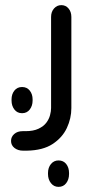

<svg xmlns="http://www.w3.org/2000/svg" viewBox="-20 -412 350 748"><path d="M84 175H70Q50 175 36.5 164.5Q23 154 23 137Q23 121 35.5 110Q48 99 68 99H79Q110 99 130 89.5Q150 80 160.5 66Q171 52 175 36.5Q179 21 179 9V-346Q179 -366 190.5 -379Q202 -392 219 -392Q236 -392 247 -379Q258 -366 258 -346V9Q258 49 240.5 86.5Q223 124 185 149Q147 174 84 175ZM66 29Q47 29 36 14.5Q25 0 25 -20V-25Q25 -45 36 -59Q47 -73 66 -73Q85 -73 96 -59Q107 -45 107 -25V-20Q107 0 96 14.5Q85 29 66 29ZM208 316Q190 316 178.5 301.5Q167 287 167 266V262Q167 241 178.5 227Q190 213 208 213Q227 213 238 227Q249 241 249 262V266Q249 287 238 301.5Q227 316 208 316Z"/></svg>

Font: Beiruti Medium
Style: Regular
Weight: 500
Designer: Arlette Boutros
Foundry: Boutros
Version: Version 1.41